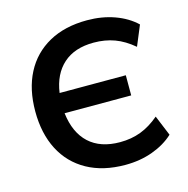

<svg xmlns="http://www.w3.org/2000/svg" viewBox="-106 -817 910 930"><g transform="rotate(-15 348.5 -352.5)"><path d="M411 10Q299 10 219 -34.5Q139 -79 97 -160.5Q55 -242 55 -353Q55 -464 97 -545Q139 -626 219 -670.5Q299 -715 411 -715Q485 -715 548 -692.5Q611 -670 654 -629L612 -528Q566 -567 518.5 -584.5Q471 -602 414 -602Q318 -602 261.5 -551.5Q205 -501 192 -409H524V-308H190Q202 -208 259 -155.5Q316 -103 414 -103Q471 -103 518.5 -121Q566 -139 612 -178L654 -76Q611 -36 548 -13Q485 10 411 10Z"/></g></svg>

Font: MulishBold
Style: Bold
Weight: 700
Designer: Vernon Adams
Foundry: Vernon Adams
Version: Version 3.602; ttfautohint (v1.8.3)